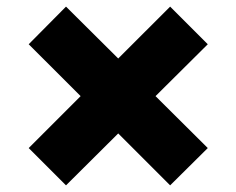

<svg xmlns="http://www.w3.org/2000/svg" viewBox="-20 -640 711 578"><path d="M66.4 -194.3 222.7 -350.6 66.4 -506.8 178.7 -620.1 335.9 -463.9 492.2 -620.1 605.5 -506.8 448.2 -350.6 605.5 -194.3 492.2 -82 335.9 -238.3 178.7 -82Z"/></svg>

Font: Pretendard GOV Black
Style: Regular
Weight: 900
Designer: Base glyphs from Inter by Rasmus Andersson; Hangeul glyphs from Noto Sans CJK(Source Han Sans) by Jang Soo-young and Kan
Foundry: Kil Hyung-jin
Version: Version 1.309